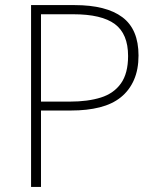

<svg xmlns="http://www.w3.org/2000/svg" viewBox="-20 -734 620 754"><path d="M273 -714Q397 -714 460.5 -666.5Q524 -619 524 -516Q524 -461 506 -420Q488 -379 454.5 -352Q421 -325 371.5 -312.5Q322 -300 259 -300H141V0H102V-714ZM268 -678H141V-335H255Q325 -335 376 -351Q427 -367 455 -406.5Q483 -446 483 -514Q483 -601 431 -639.5Q379 -678 268 -678Z"/></svg>

Font: Noto Sans Armenian ExtraLight
Style: Regular
Weight: 250
Designer: Monotype Design Team
Foundry: Monotype Imaging Inc.
Version: Version 2.007